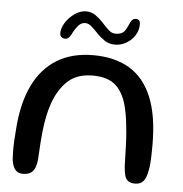

<svg xmlns="http://www.w3.org/2000/svg" viewBox="-48 -677 702 736"><g transform="rotate(5 302.5 -309.0)"><path d="M66 11Q47.5 11 37.2 -1Q27 -13 23 -39.5Q22 -53 21.8 -70.5Q21.5 -88 22.5 -110.2Q23.5 -132.5 26 -160Q33 -258 65.8 -326Q98.5 -394 156.5 -429.8Q214.5 -465.5 296.5 -465.5Q378.5 -465.5 435.5 -431.8Q492.5 -398 522.2 -326.8Q552 -255.5 552 -142.5Q552 -121.5 551.5 -103.8Q551 -86 550 -71.8Q549 -57.5 546.5 -46Q541 -14.5 529.8 -1.8Q518.5 11 498.5 11Q481 11 471.5 4Q462 -3 458.2 -17.2Q454.5 -31.5 453 -53Q452 -93.5 451 -124.2Q450 -155 448 -179.5Q446 -204 443.2 -225.5Q440.5 -247 435.5 -269.5Q423.5 -326.5 393 -357Q362.5 -387.5 301 -387.5Q240.5 -387.5 205 -354.5Q169.5 -321.5 150 -265.5Q142 -242 136.8 -217Q131.5 -192 128.5 -165.5Q125.5 -139 123.5 -110.8Q121.5 -82.5 120 -52Q118 -26.5 110.8 -12.8Q103.5 1 92.5 6Q81.5 11 66 11ZM182.5 -519Q174 -519 168.2 -524.2Q162.5 -529.5 162.5 -539.5Q162.5 -559 176.2 -580.2Q190 -601.5 211.2 -616Q232.5 -630.5 254.5 -630.5Q275 -630.5 291.2 -619Q307.5 -607.5 320.8 -592.8Q334 -578 346.5 -566.5Q359 -555 373 -555Q390.5 -555 400.8 -561.8Q411 -568.5 420 -590Q427 -607.5 433 -613Q439 -618.5 447.5 -618.5Q453.5 -618.5 458.5 -614.2Q463.5 -610 463.5 -598.5Q463.5 -575 450.8 -555.5Q438 -536 417.8 -524.5Q397.5 -513 375 -513Q352.5 -513 335.8 -524Q319 -535 305.5 -549.2Q292 -563.5 279.8 -574.5Q267.5 -585.5 254.5 -585.5Q240 -585.5 228.5 -572.8Q217 -560 206.5 -539Q201 -528 195.2 -523.5Q189.5 -519 182.5 -519Z"/></g></svg>

Font: Gluten Thin Light
Style: Regular
Weight: 300
Version: Version 1.300